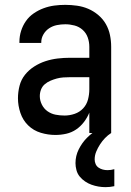

<svg xmlns="http://www.w3.org/2000/svg" viewBox="-20 -548 540 791"><path d="M208 8Q178 8 148 -1Q118 -10 96 -31.5Q74 -53 64 -83Q54 -113 54 -143Q54 -169 60.5 -194.5Q67 -220 83 -240Q99 -260 121 -274Q143 -288 167.5 -296Q192 -304 217.5 -307Q243 -310 269 -310H348V-355Q348 -375 341.5 -393.5Q335 -412 320.5 -425Q306 -438 287 -443Q268 -448 249 -448Q231 -448 214 -444.5Q197 -441 182.5 -431.5Q168 -422 159 -406.5Q150 -391 150 -374V-371H60V-376Q60 -399 67 -421Q74 -443 87 -461.5Q100 -480 119 -493Q138 -506 159.5 -514Q181 -522 203.5 -525Q226 -528 249 -528Q273 -528 297.5 -524.5Q322 -521 344 -511.5Q366 -502 385 -486Q404 -470 416 -449Q428 -428 433 -404Q438 -380 438 -355V0H348V-84Q340 -64 326 -45.5Q312 -27 293.5 -14.5Q275 -2 253 3Q231 8 208 8ZM246 -72Q267 -72 287.5 -79Q308 -86 322.5 -101.5Q337 -117 342.5 -138Q348 -159 348 -180V-230H269Q255 -230 241 -229Q227 -228 214 -224.5Q201 -221 188 -215.5Q175 -210 164.5 -201Q154 -192 149 -179Q144 -166 144 -152Q144 -134 152.5 -117Q161 -100 176 -89.5Q191 -79 209 -75.5Q227 -72 246 -72ZM415 223Q400 223 385.5 220.5Q371 218 357 213Q343 208 330.5 199.5Q318 191 308.5 179.5Q299 168 295 153Q291 138 291 124Q291 94 304.5 67Q318 40 338.5 19.5Q359 -1 384.5 -16Q410 -31 438 -41V0Q424 9 412.5 21Q401 33 392 47Q383 61 376.5 76.5Q370 92 370 109Q370 119 374 128Q378 137 386 142.5Q394 148 403.5 150.5Q413 153 423 153Q430 153 437 152Q444 151 451 149V219Q442 221 433 222Q424 223 415 223Z"/></svg>

Font: Iosevka Custom Medium
Style: Regular
Weight: 500
Monospace: yes
Designer: Belleve Invis
Foundry: Belleve Invis
Version: Version 32.5.0; ttfautohint (v1.8.4)